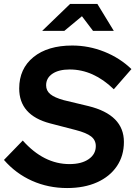

<svg xmlns="http://www.w3.org/2000/svg" viewBox="-32 -940 684 970"><path d="M307 10Q212 10 130 -26.5Q48 -63 -12 -132L83 -230Q189 -111 319 -111Q380 -111 416 -136Q452 -161 452 -202Q452 -232 428.5 -250.5Q405 -269 351 -283L220 -317Q65 -358 65 -493Q65 -593 137 -651.5Q209 -710 333 -710Q417 -710 495.5 -678.5Q574 -647 632 -591L543 -489Q440 -589 320 -589Q265 -589 233 -567.5Q201 -546 201 -509Q201 -482 222 -464.5Q243 -447 290 -434L415 -404Q594 -360 594 -223Q594 -153 558.5 -100.5Q523 -48 458.5 -19Q394 10 307 10ZM181 -784 322 -920H460L543 -784H438L382 -858L293 -784Z"/></svg>

Font: Red Hat Display
Style: Bold Italic
Weight: 700
Italic angle: -12°
Designer: Pentagram, MCKL
Foundry: Pentagram, MCKL
Version: Version 1.023; ttfautohint (v1.8.3)